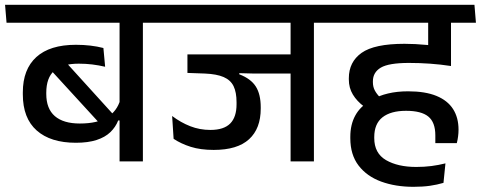

<svg xmlns="http://www.w3.org/2000/svg" viewBox="-40 -654 1948 778"><path d="M539 -587.5H444.5V0H539ZM398 -562H645.5L639.5 -634.5H392ZM-13.5 -562H546L540 -634.5H-19.5ZM148.5 -389 372.5 -144.5 426.5 -182 211 -419.5ZM52.5 -271.5Q52.5 -175 108.8 -125.2Q165 -75.5 267.5 -75.5Q317 -75.5 351.5 -86.8Q386 -98 407.2 -118.5Q428.5 -139 439 -166H451.5L447.5 -250Q434.5 -204 394.8 -178.8Q355 -153.5 283.5 -153.5Q217 -153.5 182.2 -183.5Q147.5 -213.5 147.5 -273.5V-278Q147.5 -339 179.8 -367.5Q212 -396 279 -396Q307.5 -396 334 -392.8Q360.5 -389.5 386 -383.5L379 -459.5Q354 -466 326.2 -469.2Q298.5 -472.5 267.5 -472.5Q162 -472.5 107.2 -422.8Q52.5 -373 52.5 -280Z M1232 -587.5H1137.5V0H1232ZM1090.5 -562H1338L1332 -634.5H1084.5ZM1288 -562 1282 -634.5H604L610 -562ZM1169 -433.5H719.5V-358.5L872.5 -359L988.5 -356H1169ZM929.5 -383H719.5V-358.5L790 -356Q838 -354 866.2 -341.8Q894.5 -329.5 906.5 -304.8Q918.5 -280 918.5 -239.5V-231.5Q918.5 -179.5 892.8 -153.5Q867 -127.5 812.5 -127.5Q769.5 -127.5 731 -142.5Q692.5 -157.5 657.5 -184L663.5 -91.5Q693.5 -71.5 733 -59Q772.5 -46.5 826 -46.5Q922 -46.5 969.2 -89.8Q1016.5 -133 1016.5 -214V-219.5Q1016.5 -272 996.5 -303.5Q976.5 -335 929.5 -353Z M1645.5 -562H1881L1875 -634.5H1639.5ZM1787.5 -587.5H1696.5V-475.5L1787.5 -475ZM1888.5 -562 1882.5 -634.5H1299.5L1305.5 -562ZM1695 -584V-412L1787.5 -388V-584ZM1435.5 -222 1500.5 -259Q1486 -273.5 1478.5 -288Q1471 -302.5 1471 -321V-324.5Q1471 -361 1503.2 -380Q1535.5 -399 1617 -399Q1660 -399 1702.5 -396Q1745 -393 1787.5 -386.5V-458.5Q1740 -467 1690.8 -471.8Q1641.5 -476.5 1599 -476.5Q1477 -476.5 1425.2 -439.8Q1373.5 -403 1373.5 -337V-332Q1373.5 -298 1389.8 -271Q1406 -244 1435.5 -222ZM1757 87 1765 8Q1737 15 1708 18.8Q1679 22.5 1646.5 22.5Q1572 22.5 1524.2 -5.2Q1476.5 -33 1476.5 -94.5V-98.5Q1476.5 -152.5 1510 -178.8Q1543.5 -205 1605.5 -205Q1667 -205 1695.5 -181.8Q1724 -158.5 1724 -105.5V-74H1811Q1814.5 -87.5 1816.2 -101.2Q1818 -115 1818 -128.5Q1818 -177.5 1795.8 -212.2Q1773.5 -247 1728.2 -265.5Q1683 -284 1613.5 -284Q1569 -284 1532.2 -275.2Q1495.5 -266.5 1470.5 -251L1460 -245Q1420 -223 1399.8 -186.2Q1379.5 -149.5 1379.5 -99.5V-94Q1379.5 -27 1413 16.8Q1446.5 60.5 1504.5 81.8Q1562.5 103 1635.5 103Q1673 103 1702.2 98.8Q1731.5 94.5 1757 87Z"/></svg>

Font: Anek Devanagari Medium
Style: Regular
Weight: 500
Designer: Kailash Malviya (Devanagari) & Yesha Goshar (Latin)
Foundry: Ek Type
Version: Version 1.003